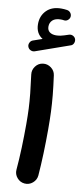

<svg xmlns="http://www.w3.org/2000/svg" viewBox="-111 -1002 484 1105"><g transform="rotate(10 131.5 -449.5)"><path d="M4.4 -714.8Q0 -726.1 5.9 -738.5Q11.7 -751 23.9 -754.9L77.1 -773.4Q36.1 -798.8 36.1 -853.5Q36.1 -901.4 67.1 -932.9Q98.1 -964.4 153.3 -964.4Q170.9 -964.4 186.5 -961.9Q199.2 -960 207 -950.2Q214.8 -940.4 213.9 -928.2Q212.9 -916 202.6 -907.2Q192.4 -898.4 179.7 -900.4Q173.3 -901.9 161.6 -901.9Q129.4 -901.9 113.5 -887.2Q97.7 -872.6 97.7 -849.6Q97.7 -828.6 111.6 -817.9Q125.5 -807.1 149.4 -807.1Q162.6 -807.1 177.5 -810.3Q192.4 -813.5 222.2 -823.7Q235.4 -828.1 247.3 -821.3Q259.3 -814.5 262.2 -801.8Q264.6 -789.6 259 -778.8Q253.4 -768.1 242.7 -765.1L44.4 -695.3Q32.7 -691.4 20.8 -697Q8.8 -702.6 4.4 -714.8ZM48.3 -560.5Q44.9 -586.9 61.3 -608.6Q77.6 -630.4 104 -633.8Q130.4 -637.2 152.1 -620.8Q173.8 -604.5 177.2 -578.1Q186 -514.2 190.7 -465.1Q195.3 -416 197.3 -369.6Q199.2 -323.2 199.2 -266.1Q199.2 -196.8 196.8 -126.2Q194.3 -55.7 189.5 4.9Q187 31.2 166.3 48.8Q145.5 66.4 118.7 64Q92.3 61.5 75 41Q57.6 20.5 59.6 -5.9Q64.9 -66.4 67.4 -136Q69.8 -205.6 69.8 -272.9Q69.8 -324.7 67.9 -366Q65.9 -407.2 61.3 -452.4Q56.6 -497.6 48.3 -560.5Z"/></g></svg>

Font: Mikhak-DS1-FD Bold
Style: Bold
Weight: 700
Designer: Amin Abedi
Version: Version 3.2